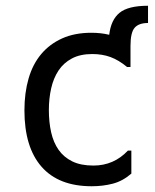

<svg xmlns="http://www.w3.org/2000/svg" viewBox="-20 -651 540 668"><path d="M437 -127V-47Q407 -21 372.5 -12Q338 -3 299 -3Q184 -3 124.5 -71Q65 -139 65 -267Q65 -328 79.5 -378Q94 -428 123.5 -463Q153 -498 196.5 -517.5Q240 -537 298 -537Q331 -537 360 -530Q366 -582 396 -606.5Q426 -631 495 -631V-571Q463 -571 448.5 -554.5Q434 -538 434 -491V-418H422Q393 -442 364.5 -452.5Q336 -463 301 -463Q259 -463 230 -447.5Q201 -432 183.5 -405.5Q166 -379 158 -343.5Q150 -308 150 -268Q150 -226 158 -190.5Q166 -155 184 -129.5Q202 -104 231.5 -89.5Q261 -75 305 -75Q376 -75 425 -127Z"/></svg>

Font: D2Coding ligature
Style: Regular
Weight: 400
Monospace: yes
Designer: Yong-Rak Park; Jeong-Hwan Yoon; Sang-Min Lee;
Foundry: NHN Corporation
Version: Version 1.3.2; Build 20180524